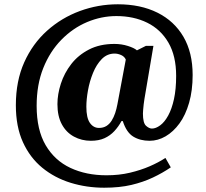

<svg xmlns="http://www.w3.org/2000/svg" viewBox="-20 -734 961 896"><path d="M466 142Q384 142 309.5 119Q235 96 177.5 49Q120 2 87 -70.5Q54 -143 54 -243Q54 -356 93 -443Q132 -530 199.5 -590.5Q267 -651 352.5 -682.5Q438 -714 530 -714Q636 -714 714.5 -675Q793 -636 836 -562.5Q879 -489 879 -384Q879 -312 862.5 -254.5Q846 -197 817.5 -158Q789 -119 753 -98Q717 -77 678 -77Q634 -77 602 -96.5Q570 -116 553 -169H547Q533 -143 513.5 -122Q494 -101 467.5 -89Q441 -77 404 -77Q361 -77 325 -96.5Q289 -116 268.5 -154Q248 -192 248 -248Q248 -294 264 -343.5Q280 -393 312.5 -435Q345 -477 395.5 -503Q446 -529 514 -529Q547 -529 577 -519.5Q607 -510 619 -499L661 -520H696L654 -272Q652 -261 650.5 -247Q649 -233 648 -221.5Q647 -210 647 -204Q647 -160 661.5 -147Q676 -134 689 -134Q707 -134 727.5 -149Q748 -164 765 -195Q782 -226 792 -272Q802 -318 802 -380Q802 -473 766 -535Q730 -597 667 -628Q604 -659 523 -659Q453 -659 386.5 -631Q320 -603 266.5 -548.5Q213 -494 182 -416.5Q151 -339 151 -240Q151 -128 193 -56.5Q235 15 308.5 49.5Q382 84 477 84Q536 84 586.5 72Q637 60 678.5 42Q720 24 752 3L777 47Q739 73 693.5 94.5Q648 116 593 129Q538 142 466 142ZM442 -137Q462 -137 476.5 -146Q491 -155 501 -171Q511 -187 517.5 -206.5Q524 -226 528 -248L567 -456Q561 -470 545.5 -477Q530 -484 515 -484Q480 -484 455 -458.5Q430 -433 414 -393.5Q398 -354 390.5 -312Q383 -270 383 -236Q383 -184 399.5 -160.5Q416 -137 442 -137Z"/></svg>

Font: Noto Serif Khmer ExtraBold
Style: Regular
Weight: 800
Version: Version 2.003